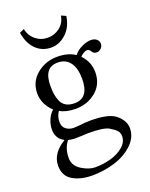

<svg xmlns="http://www.w3.org/2000/svg" viewBox="-161 -729 823 1051"><g transform="rotate(-20 250.0 -203.0)"><path d="M111.8 -644Q119.6 -604 149.9 -579.1Q180.2 -554.2 220 -554.2Q259.8 -554.2 290.3 -578.1Q320.8 -602.1 328.1 -644L355 -631.8Q346.2 -569.8 306.6 -533.4Q267.1 -497.1 220.2 -497.1Q167 -497.1 131.1 -532.5Q95.2 -567.9 85 -631.8ZM318.8 -278.8Q318.8 -340.8 293.9 -374.5Q269 -408.2 222.2 -408.2Q142.1 -408.2 142.1 -301.8Q142.1 -273.9 145 -253.4Q147.9 -232.9 157 -211.4Q166 -189.9 185.5 -178.5Q205.1 -167 234.9 -167Q318.8 -167 318.8 -278.8ZM131.8 9.8Q101.1 46.9 101.1 104Q101.1 148.9 143.1 175Q185.1 201.2 221.2 201.2Q268.1 201.2 312 189Q356 176.8 386.5 150.9Q417 125 417 90.8Q417 71.8 406 58.8Q395 45.9 366.2 28.8Q335.4 11.7 245.1 12.2Q240.2 12.2 215.1 13.7Q189.9 15.1 171.9 15.1Q149.9 14.6 131.8 9.8ZM443.8 -387.2Q424.8 -387.2 416 -404.8Q408.2 -417 396 -417Q387.2 -417 374.5 -408.9Q361.8 -400.9 356 -393.1Q398.9 -349.1 398.9 -289.1Q398.9 -219.2 349.4 -177.7Q299.8 -136.2 230 -136.2Q174.8 -136.2 139.2 -157.2Q121.1 -132.3 121.1 -99.1Q121.1 -70.3 140.1 -56.2Q159.2 -42 185.1 -42L214.8 -43.9Q254.9 -48.8 282.2 -48.8Q388.2 -48.8 428.2 -16.1Q472.2 20 472.2 64.9Q472.2 116.7 429.7 157.5Q387.2 198.2 323.5 218Q259.8 237.8 190.9 237.8Q124 237.8 78.1 210.9Q32.2 184.1 32.2 124Q32.2 52.2 113.8 2.9Q67.9 -20 67.9 -74.2Q67.9 -101.1 79.8 -129.6Q91.8 -158.2 111.8 -174.8Q60.1 -224.6 60.1 -287.1Q60.1 -354 111.1 -396.5Q162.1 -439 231 -439Q293 -439 335 -411.1Q353 -435.1 383.1 -448.5Q413.1 -461.9 435.1 -461.9Q455.1 -461.9 468 -451.4Q481 -440.9 481 -424.8Q481 -409.7 469.5 -398.4Q458 -387.2 443.8 -387.2Z"/></g></svg>

Font: Linux Libertine O
Style: Regular
Weight: 400
Designer: Philipp H. Poll
Foundry: Philipp H. Poll
Version: Version 5.3.0